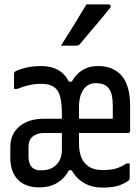

<svg xmlns="http://www.w3.org/2000/svg" viewBox="-20 -844 640 875"><path d="M168 -543Q258 -543 294 -472H307Q347 -543 426 -543Q496 -543 534.5 -499Q573 -455 573 -360V-248Q573 -238 563 -238H340V-191Q340 -125 372 -95Q399 -69 446 -69Q481 -69 505 -75Q529 -81 556 -99H571V-30Q571 -25 567 -22Q553 -10 524 0.5Q495 11 447 11Q400 11 364 -9.5Q328 -30 307 -68H294Q252 10 158 10Q96 10 61.5 -25.5Q27 -61 27 -125V-174Q27 -233 68.5 -268Q110 -303 182 -303H262V-325Q262 -405 240.5 -433.5Q219 -462 168 -462Q137 -462 110.5 -455.5Q84 -449 59 -439H44V-508Q44 -513 47 -516Q55 -524 90 -533.5Q125 -543 168 -543ZM415 -465Q381 -465 360.5 -436Q340 -407 340 -357V-303H494V-360Q494 -388 490 -408Q486 -428 476 -441Q459 -465 415 -465ZM172 -68Q211 -68 236.5 -93Q262 -118 262 -161V-238H182Q162 -238 148 -232.5Q134 -227 126 -219Q117 -210 113.5 -199Q110 -188 110 -176V-131Q110 -68 164 -68ZM374 -824H474Q482 -824 484 -818Q486 -812 481 -807Q457 -777 436.5 -752.5Q416 -728 394.5 -703Q373 -678 345 -644Q339 -636 328 -636H258Q287 -681 316 -728.5Q345 -776 374 -824Z"/></svg>

Font: Recursive Mn Lnr St
Style: Regular
Weight: 400
Monospace: yes
Version: Version 1.079;hotconv 1.0.112;makeotfexe 2.5.65598; ttfautoh